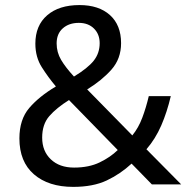

<svg xmlns="http://www.w3.org/2000/svg" viewBox="-20 -728 737 758"><path d="M293.9 -708Q370.1 -708 414.1 -668.5Q458 -628.9 458 -557.6Q458 -496.1 419.9 -453.1Q381.8 -410.2 324.2 -375L502.4 -193.4Q526.9 -223.6 541.7 -263.2Q556.6 -302.7 567.4 -348.6H654.3Q639.6 -285.6 616.5 -232.4Q593.3 -179.2 558.1 -138.7L695.3 0H579.6L499.5 -82Q455.1 -41 401.4 -15.6Q347.7 9.8 269 9.8Q171.4 9.8 114 -39.8Q56.6 -89.4 56.6 -181.6Q56.6 -256.3 95.5 -301.8Q134.3 -347.2 200.7 -386.7Q170.9 -421.9 145.3 -462.2Q119.6 -502.4 119.6 -555.7Q119.6 -627.4 166.3 -667.7Q212.9 -708 293.9 -708ZM291 -637.7Q252.4 -637.7 228 -616.2Q203.6 -594.7 203.6 -556.6Q203.6 -521.5 221.2 -491.7Q238.8 -461.9 272 -425.8Q326.7 -459 350.1 -488.5Q373.5 -518.1 373.5 -557.6Q373.5 -592.8 351.1 -615.2Q328.6 -637.7 291 -637.7ZM444.8 -135.7 252.4 -333Q202.6 -301.8 174.6 -269.5Q146.5 -237.3 146.5 -184.6Q146.5 -131.3 180.7 -98.9Q214.8 -66.4 272.5 -66.4Q331.1 -66.4 373.5 -86.9Q416 -107.4 444.8 -135.7Z"/></svg>

Font: Lunasima
Style: Regular
Weight: 400
Designer: The DocRepair Project, Monotype Design Team
Foundry: Google
Version: Version 2.009